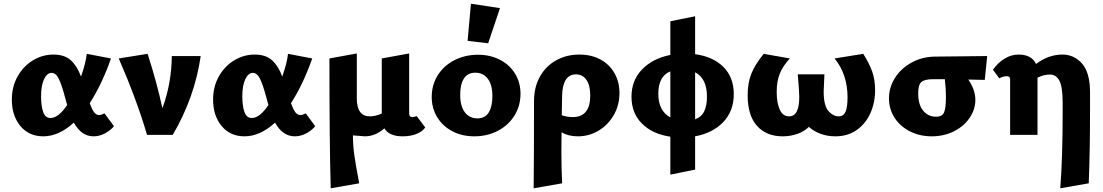

<svg xmlns="http://www.w3.org/2000/svg" viewBox="-20 -729 5965 1038"><path d="M596 -47Q580 -26 549.5 -9Q519 8 486 8Q420 8 379 -66Q298 8 214 8Q136 8 90 -48Q44 -104 44 -190Q44 -261 75.5 -316.5Q107 -372 158.5 -403Q210 -434 269 -434Q329 -434 363 -403Q397 -372 418 -315Q444 -389 449 -438L580 -413Q531 -273 465 -171Q477 -138 488.5 -122.5Q500 -107 516 -107Q527 -107 545 -116ZM343 -161 330 -209Q313 -272 297.5 -303.5Q282 -335 259 -335Q234 -335 218 -300.5Q202 -266 202 -208Q202 -156 213.5 -123.5Q225 -91 253 -91Q296 -91 343 -161Z M1065 -426Q1033 -203 914 0H775Q718 -193 622 -413L778 -438Q827 -287 858 -144Q907 -276 909 -426Z M1684 -47Q1668 -26 1637.5 -9Q1607 8 1574 8Q1508 8 1467 -66Q1386 8 1302 8Q1224 8 1178 -48Q1132 -104 1132 -190Q1132 -261 1163.5 -316.5Q1195 -372 1246.5 -403Q1298 -434 1357 -434Q1417 -434 1451 -403Q1485 -372 1506 -315Q1532 -389 1537 -438L1668 -413Q1619 -273 1553 -171Q1565 -138 1576.5 -122.5Q1588 -107 1604 -107Q1615 -107 1633 -116ZM1431 -161 1418 -209Q1401 -272 1385.5 -303.5Q1370 -335 1347 -335Q1322 -335 1306 -300.5Q1290 -266 1290 -208Q1290 -156 1301.5 -123.5Q1313 -91 1341 -91Q1384 -91 1431 -161Z M2279 -40Q2264 -18 2232 -5Q2200 8 2157 8Q2084 8 2058 -35Q2009 8 1953 8Q1943 8 1888 3Q1888 56 1895.5 109Q1903 162 1917 235L1922 262L1768 289Q1761 56 1761 -413L1909 -440V-197Q1909 -100 1980 -100Q2009 -100 2044 -115V-413L2192 -440V-116Q2192 -96 2209 -96Q2214 -96 2221.5 -98Q2229 -100 2233 -101Z M2314 -205Q2314 -270 2346.5 -322Q2379 -374 2436.5 -403.5Q2494 -433 2565 -433Q2630 -433 2682.5 -406Q2735 -379 2764.5 -331Q2794 -283 2794 -222Q2794 -157 2761.5 -104.5Q2729 -52 2672 -22Q2615 8 2544 8Q2478 8 2425.5 -19.5Q2373 -47 2343.5 -95.5Q2314 -144 2314 -205ZM2642 -209Q2642 -271 2617 -303.5Q2592 -336 2550 -336Q2508 -336 2488 -304.5Q2468 -273 2468 -217Q2468 -154 2493.5 -121.5Q2519 -89 2561 -89Q2603 -89 2622.5 -121.5Q2642 -154 2642 -209ZM2508 -508 2526 -709 2683 -685 2619 -495Z M3329 -226Q3329 -161 3298.5 -107.5Q3268 -54 3216.5 -23Q3165 8 3104 8Q3052 8 3016 -14L3015 91Q3015 177 3019 262L2865 289Q2867 123 2867 -183Q2867 -257 2898.5 -314Q2930 -371 2986 -402.5Q3042 -434 3112 -434Q3177 -434 3226 -407.5Q3275 -381 3302 -333.5Q3329 -286 3329 -226ZM3171 -212Q3171 -269 3150 -298Q3129 -327 3094 -327Q3057 -327 3038.5 -297Q3020 -267 3019 -213L3017 -106Q3045 -96 3077 -96Q3124 -96 3147.5 -125.5Q3171 -155 3171 -212Z M3738 8V188L3604 215V10Q3508 -4 3451 -60.5Q3394 -117 3394 -206Q3394 -295 3451.5 -354Q3509 -413 3604 -432V-614L3738 -641V-436Q3835 -423 3891 -367Q3947 -311 3947 -220Q3947 -129 3890.5 -69.5Q3834 -10 3738 8ZM3604 -94V-343Q3539 -317 3539 -222Q3539 -130 3604 -94ZM3802 -206Q3802 -305 3738 -338V-84Q3773 -97 3787.5 -128Q3802 -159 3802 -206Z M4711 -242Q4711 -174 4685.5 -117Q4660 -60 4611.5 -26Q4563 8 4496 8Q4453 8 4416.5 -5.5Q4380 -19 4353 -43Q4326 -17 4289 -4.5Q4252 8 4211 8Q4123 8 4072.5 -48.5Q4022 -105 4022 -214Q4022 -282 4042.5 -332Q4063 -382 4109 -438L4250 -413Q4213 -373 4196 -331.5Q4179 -290 4179 -232Q4179 -173 4195.5 -136.5Q4212 -100 4246 -100Q4301 -100 4301 -205Q4301 -216 4299 -250L4293 -327H4437L4434 -258Q4433 -249 4433 -234Q4433 -158 4458.5 -129Q4484 -100 4514 -100Q4540 -100 4551 -124.5Q4562 -149 4562 -203Q4562 -327 4492 -413L4647 -438Q4678 -389 4694.5 -344.5Q4711 -300 4711 -242Z M5304 -297Q5244 -299 5215 -299Q5253 -243 5253 -189Q5253 -138 5222.5 -92.5Q5192 -47 5138 -19.5Q5084 8 5017 8Q4951 8 4898 -19.5Q4845 -47 4815.5 -93.5Q4786 -140 4786 -197Q4786 -258 4819.5 -309.5Q4853 -361 4910.5 -392Q4968 -423 5039 -423L5317 -426ZM5088 -301H5027Q4978 -301 4961 -285.5Q4944 -270 4944 -224Q4944 -163 4971 -130.5Q4998 -98 5040 -98Q5074 -98 5084 -121.5Q5094 -145 5094 -204Q5094 -251 5088 -301Z M5873 -146Q5873 92 5866 262L5712 289Q5725 127 5725 -127V-174Q5725 -259 5707.5 -292.5Q5690 -326 5657 -326Q5623 -326 5589 -309V0H5441V-296Q5441 -310 5435.5 -313.5Q5430 -317 5421 -317Q5406 -317 5382 -306L5348 -352Q5375 -390 5411 -412Q5447 -434 5486 -434Q5558 -434 5581 -383Q5648 -434 5724 -434Q5787 -434 5830 -385Q5873 -336 5873 -229Z"/></svg>

Font: Ysabeau Ultrabold
Style: Regular
Weight: 800
Designer: Christian Thalmann (Catharsis Fonts)
Version: Version 0.003